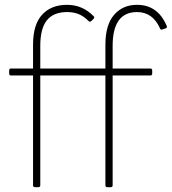

<svg xmlns="http://www.w3.org/2000/svg" viewBox="-20 -776 712 796"><path d="M125 0Q117 0 117 -8V-463H26Q18 -463 18 -471V-484Q18 -492 26 -492H117V-591Q117 -674 154.5 -715Q192 -756 258 -756Q322 -756 368 -709Q374 -704 367 -697L359 -689Q353 -683 347 -689Q327 -709 306 -717.5Q285 -726 258 -726Q202 -726 174.5 -692Q147 -658 147 -586V-492H417V-591Q417 -673 453 -714.5Q489 -756 548 -756Q634 -756 671 -669Q672 -668 672 -665Q672 -660 666 -658L653 -654Q652 -653 650 -653Q645 -653 643 -659Q613 -726 548 -726Q447 -726 447 -586V-492H603Q611 -492 611 -484V-471Q611 -463 603 -463H447V-8Q447 0 439 0H425Q417 0 417 -8V-463H147V-8Q147 0 139 0Z"/></svg>

Font: LINE Seed Sans TH App Thin
Style: Regular
Weight: 250
Designer: Dalton Maag Ltd | Thai characters by Cadson Demak Co.,Ltd.
Foundry: Dalton Maag Ltd
Version: Version 1.003